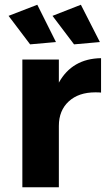

<svg xmlns="http://www.w3.org/2000/svg" viewBox="-20 -789 456 809"><path d="M381.8 -399.9Q311 -399.9 269.5 -361.6Q228 -323.2 228 -258.8V0H74.2V-538.1H228V-440.9Q284.2 -542 405.8 -543.9V-398.9Q397.9 -399.9 381.8 -399.9ZM320.8 -769 400.9 -611.8 292 -602.1 201.2 -722.2ZM137.2 -769 215.8 -611.8 106.9 -602.1 16.1 -722.2Z"/></svg>

Font: Montserrat-SemiBold
Style: Regular
Weight: 600
Designer: Julieta Ulanovsky
Foundry: Julieta Ulanovsky
Version: Version 6.001